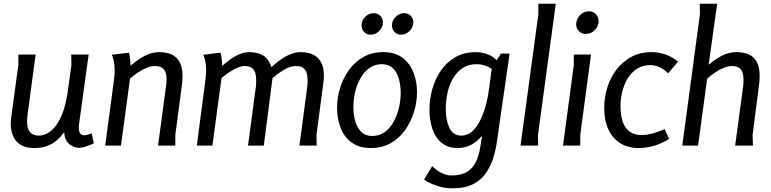

<svg xmlns="http://www.w3.org/2000/svg" viewBox="-20 -785 4156 1035"><path d="M172 -491 129 -171Q128 -160 127 -150Q126 -140 126 -132Q126 -91 142 -72.5Q158 -54 190 -54Q207 -54 226 -62Q245 -70 262.5 -86.5Q280 -103 296 -130Q312 -157 324 -195Q336 -233 344 -283L365 -435L364 -491H458L407 -122Q406 -116 405.5 -109Q405 -102 405 -97Q405 -75 412.5 -65.5Q420 -56 432 -56Q446 -56 459.5 -61Q473 -66 474 -66L486 -13Q484 -11 470.5 -5.5Q457 0 439.5 6Q422 12 406 12Q389 12 370.5 3Q352 -6 339.5 -24Q327 -42 327 -69H323Q317 -60 304.5 -46Q292 -32 274 -19Q256 -6 229 3.5Q202 13 166 13Q100 13 69 -23Q38 -59 38 -118Q38 -137 41 -157L79 -436V-491Z M675 -501Q678 -493 680.5 -472.5Q683 -452 684 -431Q704 -448 728 -465Q752 -482 780.5 -493Q809 -504 840 -504Q865 -504 887 -498Q909 -492 926 -478Q943 -464 953.5 -439Q964 -414 964 -375Q964 -354 961 -330L925 -57V0H832L873 -306Q875 -318 876.5 -331.5Q878 -345 878 -357Q878 -377 873 -393Q868 -409 854.5 -419Q841 -429 815 -429Q794 -429 773 -420.5Q752 -412 733 -400Q714 -388 700.5 -377.5Q687 -367 681 -361L632 0H547L594 -351Q596 -365 597 -378.5Q598 -392 598 -404Q598 -431 594.5 -450Q591 -469 587 -479Q583 -489 582 -490Z M1169 -501Q1171 -495 1173 -482.5Q1175 -470 1176.5 -456Q1178 -442 1178 -430Q1198 -448 1221.5 -465Q1245 -482 1271 -493Q1297 -504 1326 -504Q1367 -504 1397.5 -486.5Q1428 -469 1443 -423Q1465 -443 1489.5 -461Q1514 -479 1542.5 -491.5Q1571 -504 1602 -504Q1626 -504 1648 -498Q1670 -492 1687.5 -478Q1705 -464 1715.5 -439Q1726 -414 1726 -375Q1726 -365 1725 -353.5Q1724 -342 1722 -330L1686 -57L1687 0H1594L1635 -307Q1637 -319 1637.5 -330.5Q1638 -342 1638 -354Q1638 -375 1633 -391.5Q1628 -408 1614.5 -418.5Q1601 -429 1575 -429Q1543 -429 1508.5 -407.5Q1474 -386 1449 -364L1402 0H1317L1358 -308Q1360 -319 1360.5 -331.5Q1361 -344 1361 -356Q1361 -375 1356 -392Q1351 -409 1337.5 -419Q1324 -429 1299 -429Q1281 -429 1261.5 -420.5Q1242 -412 1223.5 -400.5Q1205 -389 1192 -378.5Q1179 -368 1174 -364L1125 0H1041L1088 -359Q1091 -382 1091 -404Q1091 -441 1084.5 -464.5Q1078 -488 1076 -490Z M1979 13Q1915 13 1874.5 -17.5Q1834 -48 1815.5 -97.5Q1797 -147 1797 -204Q1797 -257 1813 -310Q1829 -363 1860.5 -407Q1892 -451 1938.5 -477.5Q1985 -504 2046 -504Q2110 -504 2150 -473.5Q2190 -443 2209 -393.5Q2228 -344 2228 -288Q2228 -234 2211.5 -181Q2195 -128 2164 -84Q2133 -40 2086.5 -13.5Q2040 13 1979 13ZM1986 -52Q2024 -52 2053 -72.5Q2082 -93 2101 -127Q2120 -161 2130 -202Q2140 -243 2140 -283Q2140 -325 2130 -360.5Q2120 -396 2097.5 -417.5Q2075 -439 2038 -439Q2000 -439 1971.5 -418.5Q1943 -398 1923.5 -364Q1904 -330 1894.5 -289.5Q1885 -249 1885 -208Q1885 -167 1895 -131.5Q1905 -96 1927.5 -74Q1950 -52 1986 -52ZM2044 -664Q2044 -638 2024 -618Q2004 -598 1978 -598Q1956 -598 1942.5 -613Q1929 -628 1929 -648Q1929 -675 1949 -694.5Q1969 -714 1994 -714Q2016 -714 2030 -700Q2044 -686 2044 -664ZM2208 -664Q2208 -638 2188 -618Q2168 -598 2142 -598Q2120 -598 2106.5 -613Q2093 -628 2093 -648Q2093 -675 2113 -694.5Q2133 -714 2158 -714Q2180 -714 2194 -700Q2208 -686 2208 -664Z M2680 -496H2727L2659 -24Q2653 21 2639 66Q2625 111 2599.5 148Q2574 185 2530.5 207.5Q2487 230 2420 230Q2382 230 2350 221Q2318 212 2296.5 201Q2275 190 2266 183L2310 110Q2330 132 2358.5 146.5Q2387 161 2412 161Q2466 161 2498 141Q2530 121 2546.5 85.5Q2563 50 2569 7L2578 -49H2574Q2556 -25 2522.5 -6Q2489 13 2449 13Q2394 13 2360 -15.5Q2326 -44 2310.5 -91Q2295 -138 2295 -194Q2295 -250 2310.5 -305Q2326 -360 2357 -405Q2388 -450 2435 -477Q2482 -504 2546 -504Q2577 -504 2609.5 -492Q2642 -480 2669 -448V-385Q2637 -413 2608.5 -426Q2580 -439 2549 -439Q2505 -439 2473.5 -418Q2442 -397 2421.5 -361.5Q2401 -326 2392 -283Q2383 -240 2383 -195Q2383 -138 2402.5 -96Q2422 -54 2466 -54Q2499 -54 2524 -75.5Q2549 -97 2567.5 -134Q2586 -171 2598.5 -216.5Q2611 -262 2617 -311L2631 -417Z M2976 -765 2880 -57 2881 0H2786L2882 -708V-765Z M3207 -671Q3207 -645 3187 -623.5Q3167 -602 3139 -602Q3116 -602 3101 -617Q3086 -632 3086 -654Q3086 -681 3106 -702.5Q3126 -724 3154 -724Q3178 -724 3192.5 -708Q3207 -692 3207 -671ZM3166 -491 3108 -58V0H3015L3073 -434V-491Z M3582 -390Q3559 -412 3535 -423Q3511 -434 3486 -434Q3445 -434 3415 -415Q3385 -396 3365 -364Q3345 -332 3335 -293Q3325 -254 3325 -215Q3325 -133 3354.5 -95Q3384 -57 3439 -57Q3465 -57 3496 -65Q3527 -73 3563 -89L3587 -36Q3547 -11 3505.5 1Q3464 13 3422 13Q3366 13 3324.5 -12.5Q3283 -38 3260 -86.5Q3237 -135 3237 -204Q3237 -259 3253.5 -312.5Q3270 -366 3302.5 -409Q3335 -452 3382.5 -478Q3430 -504 3493 -504Q3528 -504 3564 -492.5Q3600 -481 3635 -453Z M3846 -765 3800 -436Q3829 -461 3867.5 -482.5Q3906 -504 3950 -504Q3987 -504 4015.5 -492Q4044 -480 4059.5 -451.5Q4075 -423 4075 -375Q4075 -353 4072 -329L4037 -57L4039 0H3943L3984 -305Q3986 -317 3987 -329.5Q3988 -342 3988 -355Q3988 -375 3983 -392Q3978 -409 3964.5 -419Q3951 -429 3926 -429Q3905 -429 3884 -420.5Q3863 -412 3844 -400Q3825 -388 3811.5 -377.5Q3798 -367 3792 -361L3743 0H3658L3753 -708L3752 -765Z"/></svg>

Font: Rosario Medium
Style: Italic
Weight: 500
Italic angle: -8.05°
Version: Version 1.201